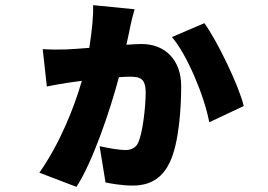

<svg xmlns="http://www.w3.org/2000/svg" viewBox="-20 -657 1040 746"><path d="M342 -637C343 -598 338 -541 327 -471C291 -468 258 -466 238 -465C208 -464 181 -464 146 -466L162 -321C185 -326 218 -331 240 -335C253 -337 274 -340 298 -343C268 -239 214 -102 133 14L277 69C339 -25 408 -228 442 -357C457 -358 471 -359 481 -359C524 -359 546 -354 546 -296C546 -243 534 -131 514 -97C504 -80 485 -74 467 -74C445 -74 403 -81 367 -89L390 52C411 56 452 64 496 64C574 64 615 25 639 -25C676 -100 684 -242 684 -322C684 -424 622 -486 530 -486C515 -486 495 -485 471 -483C477 -511 484 -540 487 -558C490 -574 497 -600 503 -621ZM648 -513C706 -446 774 -285 793 -182L927 -245C909 -323 823 -500 774 -567Z"/></svg>

Font: Noto Sans Korean Black
Style: Bold
Weight: 900
Designer: Ryoko NISHIZUKA (kana & ideographs); Paul D. Hunt (Latin, Greek & Cyrillic); Wenlong ZHANG (bopomofo); Sandoll Communica
Foundry: Adobe Systems Incorporated
Version: Version 1.000;PS 1;hotconv 1.0.78;makeotf.lib2.5.61930